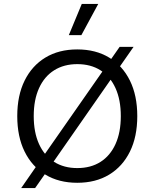

<svg xmlns="http://www.w3.org/2000/svg" viewBox="-20 -922 788 979"><path d="M229 -63 183 -100 518 -580 564 -544ZM88 37 183 -100 229 -63 159 37ZM564 -544 518 -580 590 -683H661ZM374 -670Q468 -670 536.5 -628.5Q605 -587 642.5 -511Q680 -435 680 -330Q680 -225 642.5 -149Q605 -73 536.5 -31.5Q468 10 374 10Q280 10 211.5 -31.5Q143 -73 105.5 -149Q68 -225 68 -330Q68 -435 105.5 -511Q143 -587 211.5 -628.5Q280 -670 374 -670ZM374 -595Q306 -595 256 -563.5Q206 -532 179 -472.5Q152 -413 152 -330Q152 -247 179 -187.5Q206 -128 256 -96.5Q306 -65 374 -65Q443 -65 492.5 -96.5Q542 -128 569 -187.5Q596 -247 596 -330Q596 -413 569 -472.5Q542 -532 492.5 -563.5Q443 -595 374 -595ZM397 -902H481L395 -743H331Z"/></svg>

Font: Work Sans
Style: Regular
Weight: 400
Designer: Wei Huang
Foundry: Wei Huang
Version: Version 2.006; ttfautohint (v1.8.1.43-b0c9)